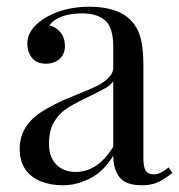

<svg xmlns="http://www.w3.org/2000/svg" viewBox="-20 -549 538 576"><path d="M207 -33.2Q273.4 -33.2 319.8 -108.9V-305.2Q312.5 -293.9 295.4 -284.2Q278.3 -274.4 236.8 -254.4Q195.3 -234.4 175.3 -220Q155.3 -205.6 141.1 -181.2Q127 -156.7 127 -117.2Q127 -77.6 148.9 -55.4Q170.9 -33.2 207 -33.2ZM485.8 -46.9 497.1 -29.8Q462.4 -3.9 444.1 1.5Q425.8 6.8 405.8 6.8Q357.4 6.8 338.6 -17.3Q319.8 -41.5 319.8 -82Q290.5 -33.7 249.5 -13.4Q208.5 6.8 169.9 6.8Q131.3 6.8 102.5 -4.9Q39.1 -31.2 39.1 -102.5Q39.1 -173.8 109.9 -216.8Q143.6 -237.3 176.8 -251.2Q210 -265.1 248 -280.8Q319.8 -310.1 319.8 -346.2V-408.2Q319.8 -466.3 295.7 -487.5Q271.5 -508.8 227.1 -508.8Q156.2 -508.8 127.9 -473.1Q147.9 -468.3 161.4 -451.9Q174.8 -435.5 174.8 -411.1Q174.8 -386.7 158.9 -372.3Q143.1 -357.9 116.9 -357.9Q90.8 -357.9 76.4 -375Q62 -392.1 62 -419.9Q62 -459 108.9 -491.2Q166 -528.8 249 -528.8Q376 -528.3 401.4 -436.5Q410.2 -405.3 410.2 -351.1V-73.2Q410.2 -48.3 417.2 -37.1Q424.3 -25.9 442.6 -25.9Q460.9 -25.9 485.8 -46.9Z"/></svg>

Font: PlayfairDisplay-Regular
Style: Regular
Weight: 400
Designer: Claus Eggers Sørensen
Foundry: Claus Eggers Sørensen
Version: Version 1.002;PS 001.002;hotconv 1.0.70;makeotf.lib2.5.58329